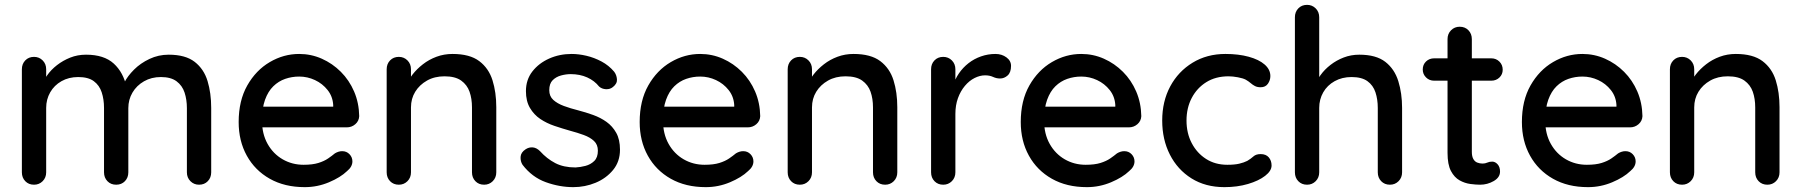

<svg xmlns="http://www.w3.org/2000/svg" viewBox="-20 -760 7411 790"><path d="M334 -535Q408 -535 448 -498.5Q488 -462 501 -400L485 -405L492 -421Q505 -447 531.5 -473.5Q558 -500 595 -517.5Q632 -535 674 -535Q743 -535 781 -505.5Q819 -476 834 -426.5Q849 -377 849 -316V-51Q849 -29 835 -14.5Q821 0 799 0Q778 0 763.5 -14.5Q749 -29 749 -51V-315Q749 -350 739.5 -379Q730 -408 706.5 -425.5Q683 -443 642 -443Q603 -443 572.5 -425.5Q542 -408 525 -379Q508 -350 508 -315V-51Q508 -29 494 -14.5Q480 0 458 0Q436 0 422 -14.5Q408 -29 408 -51V-316Q408 -351 398.5 -380Q389 -409 366 -426Q343 -443 302 -443Q263 -443 233 -426Q203 -409 186.5 -380Q170 -351 170 -316V-51Q170 -29 155.5 -14.5Q141 0 120 0Q98 0 84 -14.5Q70 -29 70 -51V-475Q70 -497 84 -511.5Q98 -526 120 -526Q141 -526 155.5 -511.5Q170 -497 170 -475V-416L151 -405Q158 -427 174 -450Q190 -473 214.5 -492Q239 -511 269 -523Q299 -535 334 -535Z M1234 10Q1151 10 1090 -24.5Q1029 -59 995.5 -119.5Q962 -180 962 -258Q962 -346 997.5 -408.5Q1033 -471 1090 -504.5Q1147 -538 1211 -538Q1260 -538 1304 -518.5Q1348 -499 1382.5 -464.5Q1417 -430 1437 -383.5Q1457 -337 1458 -282Q1457 -262 1442 -249Q1427 -236 1407 -236H1018L994 -321H1370L1351 -303V-328Q1349 -363 1328 -389.5Q1307 -416 1276 -430.5Q1245 -445 1211 -445Q1181 -445 1153.5 -435.5Q1126 -426 1104.5 -405Q1083 -384 1070.5 -349.5Q1058 -315 1058 -264Q1058 -209 1081 -168Q1104 -127 1143 -104.5Q1182 -82 1229 -82Q1266 -82 1290 -89.5Q1314 -97 1330 -108Q1346 -119 1358 -129Q1373 -138 1388 -138Q1406 -138 1418 -125.5Q1430 -113 1430 -96Q1430 -74 1408 -56Q1381 -30 1333.5 -10Q1286 10 1234 10Z M1842 -538Q1913 -538 1952 -508.5Q1991 -479 2006.5 -429.5Q2022 -380 2022 -319V-51Q2022 -29 2007.5 -14.5Q1993 0 1972 0Q1950 0 1936 -14.5Q1922 -29 1922 -51V-318Q1922 -354 1912 -382.5Q1902 -411 1877.5 -428.5Q1853 -446 1809 -446Q1768 -446 1737 -428.5Q1706 -411 1688.5 -382.5Q1671 -354 1671 -318V-51Q1671 -29 1656.5 -14.5Q1642 0 1621 0Q1599 0 1585 -14.5Q1571 -29 1571 -51V-475Q1571 -497 1585 -511.5Q1599 -526 1621 -526Q1642 -526 1656.5 -511.5Q1671 -497 1671 -475V-419L1653 -409Q1660 -431 1677.5 -453.5Q1695 -476 1720 -495.5Q1745 -515 1776 -526.5Q1807 -538 1842 -538Z M2130 -82Q2121 -96 2122 -114.5Q2123 -133 2143 -146Q2157 -155 2172.5 -153.5Q2188 -152 2202 -138Q2230 -107 2264.5 -89Q2299 -71 2348 -71Q2368 -72 2389 -77.5Q2410 -83 2425 -97.5Q2440 -112 2440 -140Q2440 -165 2424 -180Q2408 -195 2382 -204.5Q2356 -214 2326 -222Q2294 -231 2261.5 -242Q2229 -253 2203 -270.5Q2177 -288 2160.5 -316Q2144 -344 2144 -385Q2144 -432 2170.5 -466Q2197 -500 2239.5 -519Q2282 -538 2332 -538Q2361 -538 2393 -530.5Q2425 -523 2455 -507Q2485 -491 2507 -465Q2517 -452 2518.5 -434Q2520 -416 2502 -402Q2490 -392 2473 -393Q2456 -394 2445 -404Q2426 -428 2396 -441.5Q2366 -455 2328 -455Q2309 -455 2288.5 -449.5Q2268 -444 2254 -430Q2240 -416 2240 -389Q2240 -364 2256.5 -349Q2273 -334 2300 -324Q2327 -314 2359 -306Q2390 -298 2420.5 -287Q2451 -276 2475.5 -258.5Q2500 -241 2515.5 -213.5Q2531 -186 2531 -144Q2531 -95 2502.5 -60.5Q2474 -26 2430.5 -8Q2387 10 2339 10Q2282 10 2225.5 -10.5Q2169 -31 2130 -82Z M2884 10Q2801 10 2740 -24.5Q2679 -59 2645.5 -119.5Q2612 -180 2612 -258Q2612 -346 2647.5 -408.5Q2683 -471 2740 -504.5Q2797 -538 2861 -538Q2910 -538 2954 -518.5Q2998 -499 3032.5 -464.5Q3067 -430 3087 -383.5Q3107 -337 3108 -282Q3107 -262 3092 -249Q3077 -236 3057 -236H2668L2644 -321H3020L3001 -303V-328Q2999 -363 2978 -389.5Q2957 -416 2926 -430.5Q2895 -445 2861 -445Q2831 -445 2803.5 -435.5Q2776 -426 2754.5 -405Q2733 -384 2720.5 -349.5Q2708 -315 2708 -264Q2708 -209 2731 -168Q2754 -127 2793 -104.5Q2832 -82 2879 -82Q2916 -82 2940 -89.5Q2964 -97 2980 -108Q2996 -119 3008 -129Q3023 -138 3038 -138Q3056 -138 3068 -125.5Q3080 -113 3080 -96Q3080 -74 3058 -56Q3031 -30 2983.5 -10Q2936 10 2884 10Z M3492 -538Q3563 -538 3602 -508.5Q3641 -479 3656.5 -429.5Q3672 -380 3672 -319V-51Q3672 -29 3657.5 -14.5Q3643 0 3622 0Q3600 0 3586 -14.5Q3572 -29 3572 -51V-318Q3572 -354 3562 -382.5Q3552 -411 3527.5 -428.5Q3503 -446 3459 -446Q3418 -446 3387 -428.5Q3356 -411 3338.5 -382.5Q3321 -354 3321 -318V-51Q3321 -29 3306.5 -14.5Q3292 0 3271 0Q3249 0 3235 -14.5Q3221 -29 3221 -51V-475Q3221 -497 3235 -511.5Q3249 -526 3271 -526Q3292 -526 3306.5 -511.5Q3321 -497 3321 -475V-419L3303 -409Q3310 -431 3327.5 -453.5Q3345 -476 3370 -495.5Q3395 -515 3426 -526.5Q3457 -538 3492 -538Z M3861 0Q3839 0 3825 -14.5Q3811 -29 3811 -51V-475Q3811 -497 3825 -511.5Q3839 -526 3861 -526Q3882 -526 3896.5 -511.5Q3911 -497 3911 -475V-363L3901 -406Q3909 -434 3925.5 -458Q3942 -482 3965 -500Q3988 -518 4016.5 -528Q4045 -538 4076 -538Q4102 -538 4121 -524Q4140 -510 4140 -489Q4140 -462 4126 -449.5Q4112 -437 4095 -437Q4080 -437 4066 -443.5Q4052 -450 4033 -450Q4012 -450 3990 -439Q3968 -428 3950 -406.5Q3932 -385 3921.5 -356Q3911 -327 3911 -291V-51Q3911 -29 3896.5 -14.5Q3882 0 3861 0Z M4452 10Q4369 10 4308 -24.5Q4247 -59 4213.5 -119.5Q4180 -180 4180 -258Q4180 -346 4215.5 -408.5Q4251 -471 4308 -504.5Q4365 -538 4429 -538Q4478 -538 4522 -518.5Q4566 -499 4600.5 -464.5Q4635 -430 4655 -383.5Q4675 -337 4676 -282Q4675 -262 4660 -249Q4645 -236 4625 -236H4236L4212 -321H4588L4569 -303V-328Q4567 -363 4546 -389.5Q4525 -416 4494 -430.5Q4463 -445 4429 -445Q4399 -445 4371.5 -435.5Q4344 -426 4322.5 -405Q4301 -384 4288.5 -349.5Q4276 -315 4276 -264Q4276 -209 4299 -168Q4322 -127 4361 -104.5Q4400 -82 4447 -82Q4484 -82 4508 -89.5Q4532 -97 4548 -108Q4564 -119 4576 -129Q4591 -138 4606 -138Q4624 -138 4636 -125.5Q4648 -113 4648 -96Q4648 -74 4626 -56Q4599 -30 4551.5 -10Q4504 10 4452 10Z M5022 -538Q5076 -538 5118 -526.5Q5160 -515 5183.5 -494.5Q5207 -474 5207 -447Q5207 -430 5197 -415.5Q5187 -401 5167 -401Q5153 -401 5143.5 -406Q5134 -411 5126 -418Q5118 -425 5106 -432Q5095 -438 5073.5 -442Q5052 -446 5035 -446Q4982 -446 4943.5 -422Q4905 -398 4883.5 -357Q4862 -316 4862 -264Q4862 -212 4883.5 -171Q4905 -130 4942.5 -106Q4980 -82 5030 -82Q5060 -82 5079 -86.5Q5098 -91 5112 -98Q5127 -107 5137.5 -116.5Q5148 -126 5167 -126Q5189 -126 5200.5 -112.5Q5212 -99 5212 -79Q5212 -57 5185.5 -36.5Q5159 -16 5115 -3Q5071 10 5018 10Q4940 10 4882.5 -26Q4825 -62 4793.5 -124Q4762 -186 4762 -264Q4762 -343 4795 -404.5Q4828 -466 4887 -502Q4946 -538 5022 -538Z M5573 -535Q5642 -535 5680 -505.5Q5718 -476 5733.5 -426Q5749 -376 5749 -316V-51Q5749 -29 5734.5 -14.5Q5720 0 5699 0Q5677 0 5663 -14.5Q5649 -29 5649 -51V-316Q5649 -351 5639.5 -380Q5630 -409 5606.5 -426Q5583 -443 5541 -443Q5502 -443 5471.5 -426Q5441 -409 5424.5 -380Q5408 -351 5408 -316V-51Q5408 -29 5393.5 -14.5Q5379 0 5358 0Q5336 0 5322 -14.5Q5308 -29 5308 -51V-689Q5308 -711 5322 -725.5Q5336 -740 5358 -740Q5379 -740 5393.5 -725.5Q5408 -711 5408 -689V-416L5390 -406Q5397 -428 5413.5 -451Q5430 -474 5454.5 -493Q5479 -512 5509 -523.5Q5539 -535 5573 -535Z M5881 -520H6116Q6136 -520 6149.5 -506.5Q6163 -493 6163 -473Q6163 -454 6149.5 -441Q6136 -428 6116 -428H5881Q5861 -428 5847.5 -441.5Q5834 -455 5834 -474Q5834 -494 5847.5 -507Q5861 -520 5881 -520ZM5986 -650Q6008 -650 6022 -635.5Q6036 -621 6036 -599V-135Q6036 -117 6042 -106Q6048 -95 6058.5 -91Q6069 -87 6080 -87Q6091 -87 6099.5 -91Q6108 -95 6120 -95Q6132 -95 6142 -84Q6152 -73 6152 -54Q6152 -30 6126 -15Q6100 0 6070 0Q6053 0 6030 -3Q6007 -6 5985.5 -18Q5964 -30 5950 -56.5Q5936 -83 5936 -131V-599Q5936 -621 5950.5 -635.5Q5965 -650 5986 -650Z M6514 10Q6431 10 6370 -24.5Q6309 -59 6275.5 -119.5Q6242 -180 6242 -258Q6242 -346 6277.5 -408.5Q6313 -471 6370 -504.5Q6427 -538 6491 -538Q6540 -538 6584 -518.5Q6628 -499 6662.5 -464.5Q6697 -430 6717 -383.5Q6737 -337 6738 -282Q6737 -262 6722 -249Q6707 -236 6687 -236H6298L6274 -321H6650L6631 -303V-328Q6629 -363 6608 -389.5Q6587 -416 6556 -430.5Q6525 -445 6491 -445Q6461 -445 6433.5 -435.5Q6406 -426 6384.5 -405Q6363 -384 6350.5 -349.5Q6338 -315 6338 -264Q6338 -209 6361 -168Q6384 -127 6423 -104.5Q6462 -82 6509 -82Q6546 -82 6570 -89.5Q6594 -97 6610 -108Q6626 -119 6638 -129Q6653 -138 6668 -138Q6686 -138 6698 -125.5Q6710 -113 6710 -96Q6710 -74 6688 -56Q6661 -30 6613.5 -10Q6566 10 6514 10Z M7122 -538Q7193 -538 7232 -508.5Q7271 -479 7286.5 -429.5Q7302 -380 7302 -319V-51Q7302 -29 7287.5 -14.5Q7273 0 7252 0Q7230 0 7216 -14.5Q7202 -29 7202 -51V-318Q7202 -354 7192 -382.5Q7182 -411 7157.5 -428.5Q7133 -446 7089 -446Q7048 -446 7017 -428.5Q6986 -411 6968.5 -382.5Q6951 -354 6951 -318V-51Q6951 -29 6936.5 -14.5Q6922 0 6901 0Q6879 0 6865 -14.5Q6851 -29 6851 -51V-475Q6851 -497 6865 -511.5Q6879 -526 6901 -526Q6922 -526 6936.5 -511.5Q6951 -497 6951 -475V-419L6933 -409Q6940 -431 6957.5 -453.5Q6975 -476 7000 -495.5Q7025 -515 7056 -526.5Q7087 -538 7122 -538Z"/></svg>

Font: Quicksand Light SemiBold
Style: Regular
Weight: 600
Version: Version 3.006